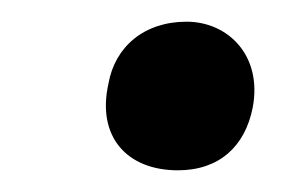

<svg xmlns="http://www.w3.org/2000/svg" viewBox="-20 -486 267 177"><path d="M144 -329C182 -329 206 -351 213 -387C222 -435 190 -466 152 -466C113 -466 86 -443 80 -409C69 -360 97 -329 144 -329Z"/></svg>

Font: Vollkorn Semibold
Style: Italic
Weight: 600
Italic angle: -11°
Designer: Friedrich Althausen
Foundry: Friedrich Althausen
Version: Version 4.015;PS 004.015;hotconv 1.0.88;makeotf.lib2.5.64775